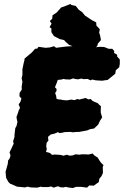

<svg xmlns="http://www.w3.org/2000/svg" viewBox="-20 -923 624 968"><path d="M50 11 31 3 22 -6 11 -26 8 -57 14 -78 19 -96 21 -114 29 -125 33 -139 28 -155 37 -173 49 -199 46 -211 53 -232V-242L55 -260L57 -277L63 -287L68 -308L65 -321L63 -333L69 -349L75 -368L81 -379L74 -397L83 -410L88 -426L78 -438L79 -455L90 -472L89 -484L93 -511L89 -528L93 -545V-562V-574L99 -603L103 -619L104 -628L121 -642L141 -659L157 -677L168 -678L174 -687L210 -682L232 -684L252 -690L263 -682L278 -684L302 -687L320 -689L362 -691L383 -686L413 -685L434 -691L451 -690L463 -685L485 -687L505 -686L528 -677H546L556 -666L555 -656L571 -647L570 -639L584 -623V-601L581 -584L564 -569L561 -551L540 -534L523 -520L507 -518L495 -516L463 -518L445 -522L436 -518L422 -525L400 -524L392 -527L373 -523L357 -525L349 -528L333 -522L310 -523L300 -525L290 -522L271 -520L268 -510L262 -495L257 -483L265 -475V-465L258 -454L263 -440L265 -425L274 -422L286 -421L296 -419L303 -418L318 -417L339 -421L356 -418L370 -424L379 -421L412 -429L425 -422L437 -424L447 -414L458 -409L474 -402L480 -395L489 -387L488 -374V-355L495 -331L484 -314L475 -295L467 -287L454 -275L435 -272L418 -265L401 -262L379 -258H368L346 -256L336 -258L307 -257L294 -254L279 -252L273 -257L254 -249L236 -245L222 -233L224 -214L215 -203L213 -185L216 -172L212 -157L228 -153L237 -148L242 -142L257 -144L270 -143L285 -142L301 -138L316 -143L332 -138L348 -140L360 -145L383 -143L389 -145H407L427 -144L447 -149L455 -140L473 -128L482 -113L489 -103L502 -90L498 -82L499 -51L491 -34L481 -22L478 -5L453 13L430 12L419 23L389 19H363L348 25L330 23L310 19L301 22L283 21L273 16L250 23L238 17L224 20H192L186 18L168 23L136 22L118 18L107 22L66 18ZM405 -664 386 -672H372L351 -688L328 -697L311 -712L303 -721L281 -726L252 -741L239 -761V-780L230 -786L240 -804L231 -817L243 -828L245 -846L266 -860L288 -885L318 -896L335 -903L340 -898L362 -893L377 -874L394 -862L409 -844L444 -821L465 -810L466 -794L483 -776L480 -757L484 -747L489 -721L474 -704L470 -690L446 -674L423 -667Z"/></svg>

Font: Winky Rough ExtraBold
Style: Italic
Weight: 800
Italic angle: -8.97852°
Designer: Simon Atzbach
Foundry: typofactur
Version: Version 1.206; ttfautohint (v1.8.4.7-5d5b)